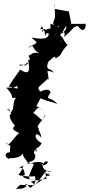

<svg xmlns="http://www.w3.org/2000/svg" viewBox="-20 -1014 627 1360"><path d="M301 211C341 228 346 231 311 231C356 179 329 233 230 292C302 218 294 179 348 204C248 196 285 118 318 130C321 162 243 166 292 145C254 118 199 146 175 146C174 125 235 141 230 81C199 66 253 19 236 66C222 28 256 42 275 0C201 -41 237 -95 273 -37C269 -82 247 -88 255 -108C219 -114 314 -188 299 -202C272 -131 274 -182 216 -213C250 -254 251 -268 287 -220C240 -293 217 -221 267 -318C341 -285 356 -296 387 -274C343 -339 293 -291 338 -359C331 -399 263 -366 266 -363C242 -399 242 -384 317 -455C317 -455 332 -424 316 -511C357 -512 379 -479 343 -519C281 -530 338 -597 347 -625C328 -592 311 -573 278 -565C316 -545 376 -648 373 -599C434 -636 389 -619 459 -697C428 -714 435 -766 367 -786C403 -797 446 -783 394 -801C379 -770 332 -734 389 -790C364 -769 419 -736 415 -713C379 -804 462 -807 431 -750C522 -828 488 -819 531 -831C586 -750 599 -865 577 -845H485L468 -933L367 -951L369 -994C361 -950 374 -938 368 -883C334 -814 392 -850 358 -838C331 -850 340 -851 337 -825C345 -765 385 -786 390 -775C437 -773 414 -802 481 -867C413 -819 485 -836 419 -776C406 -764 372 -848 398 -826C369 -808 265 -824 306 -759C318 -851 258 -787 283 -790C297 -838 243 -776 278 -830C304 -741 343 -793 317 -793C342 -752 304 -725 203 -749C259 -695 246 -723 179 -672C221 -724 203 -659 257 -640C225 -637 231 -651 180 -617C206 -602 176 -548 155 -551C105 -570 98 -534 164 -559C176 -584 152 -545 213 -592C198 -585 205 -579 179 -590C202 -481 165 -494 123 -521C41 -410 35 -385 47 -399C92 -409 21 -359 101 -406C113 -372 106 -396 24 -393C101 -315 33 -318 96 -322C68 -305 76 -218 68 -238C46 -186 60 -243 39 -239C-2 -247 86 -224 51 -201C41 -176 82 -126 86 -125C55 -99 84 -87 116 -71C77 -45 39 41 22 -5C71 42 49 -4 50 66C35 60 -7 83 44 114C27 97 110 122 141 74C151 116 147 87 175 137C213 144 169 135 229 150C215 116 215 183 223 144C195 211 156 266 223 259C117 254 143 219 155 228C156 137 70 196 146 159C123 231 97 218 122 229C179 238 249 242 217 221C246 255 226 302 194 317C140 251 167 325 170 304C112 348 75 301 108 324C67 339 150 271 125 296L229 298L199 271L310 251Z"/></svg>

Font: Hussar Lance
Style: ExBdObl
Weight: 700
Foundry: Cannot Into Space Fonts, PlusOne Fonts
Version: Version 2.270